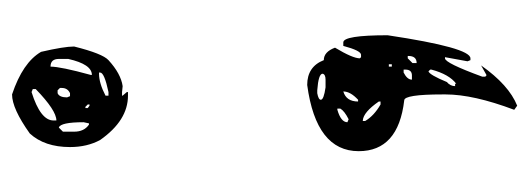

<svg xmlns="http://www.w3.org/2000/svg" viewBox="-298 -426 874 317"><g transform="rotate(-90 138.5 -267.0)"><path d="M141.6 -683.6Q194.3 -666 211.9 -635.7Q220.7 -597.7 220.7 -581.1Q209 -534.2 198.2 -524.4Q175.8 -503.9 155.3 -501L145.5 -502H139.6V-501L145.5 -494.1V-492.2H139.6Q98.6 -492.2 66.4 -538.1Q54.7 -559.6 54.7 -587.9Q54.7 -629.9 77.1 -654.3Q118.2 -683.6 141.6 -683.6ZM98.6 -615.2V-610.4Q115.2 -610.4 150.4 -644.5V-649.4L145.5 -651.4Q98.6 -636.7 98.6 -615.2ZM187.5 -620.1Q187.5 -603.5 173.8 -553.7V-551.8Q191.4 -551.8 200.2 -590.8V-606.4Q200.2 -620.1 187.5 -620.1ZM136.7 -592.8 138.7 -587.9H143.6Q152.3 -591.8 152.3 -601.6V-604.5L148.4 -608.4H143.6Q136.7 -605.5 136.7 -592.8ZM80.1 -599.6V-581.1Q80.1 -564.5 91.8 -556.6H93.8L95.7 -565.4Q95.7 -603.5 86.9 -606.4ZM119.1 -562.5V-558.6L123 -555.7H125V-558.6L121.1 -562.5ZM139.6 -529.3V-524.4H145.5Q177.7 -531.2 177.7 -538.1V-540H175.8Q160.2 -540 139.6 -529.3ZM157.2 -196.3Q187.5 -196.3 198.2 -168.9Q211.9 -168.9 218.8 -150.4Q201.2 -121.1 201.2 -109.4L203.1 -107.4H207Q213.9 -107.4 221.7 -136.7H227.5Q239.3 -136.7 239.3 -63.5Q218.8 73.2 201.2 73.2H198.2L196.3 68.4L203.1 31.2H201.2Q193.4 31.2 170.9 92.8V97.7L172.9 99.6H173.8L189.5 90.8Q157.2 136.7 123 150.4L116.2 145.5Q141.6 78.1 141.6 32.2V27.3Q141.6 -36.1 131.8 -36.1Q47.9 -45.9 47.9 -111.3Q47.9 -181.6 157.2 -196.3ZM132.8 -173.8Q132.8 -168.9 153.3 -166H166Q174.8 -166 175.8 -170.9Q175.8 -177.7 148.4 -179.7H143.6Q132.8 -177.7 132.8 -173.8ZM95.7 -129.9 100.6 -127.9Q114.3 -134.8 118.2 -141.6V-146.5H116.2Q95.7 -140.6 95.7 -129.9ZM129.9 -112.3H132.8Q146.5 -125 146.5 -136.7Q129.9 -131.8 129.9 -112.3ZM97.7 -104.5V-100.6Q106.4 -85.9 125 -75.2H129.9V-78.1Q112.3 -103.5 98.6 -104.5ZM187.5 -61.5V-56.6H191.4V-61.5ZM166 -23.4H172.9Q182.6 -23.4 182.6 -34.2V-37.1H177.7Q166 -31.2 166 -23.4ZM193.4 -22.5V-15.6Q205.1 -15.6 205.1 -29.3V-30.3H201.2ZM155.3 47.9H159.2V49.8Q174.8 38.1 182.6 8.8V6.8L179.7 3.9Q173.8 5.9 162.1 34.2Q155.3 40 155.3 47.9Z"/></g></svg>

Font: Love Ya Like A Sister
Style: Regular
Weight: 400
Designer: Kimberly Geswein
Foundry: Kimberly Geswein
Version: Version 1.002 2007